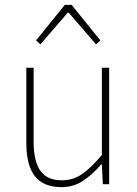

<svg xmlns="http://www.w3.org/2000/svg" viewBox="-20 -756 564 788"><path d="M232 12Q159 12 123.5 -32.5Q88 -77 88 -170V-478H118V-174Q118 -95 145.5 -55.5Q173 -16 234 -16Q279 -16 316 -41Q353 -66 398 -120V-478H428V0H402L398 -82H396Q360 -40 321 -14Q282 12 232 12ZM146 -574 128 -590 246 -736H274L392 -590L374 -574L262 -704H258Z"/></svg>

Font: Source Sans 3 Variable
Style: Regular
Weight: 200
Designer: Paul D. Hunt
Foundry: Adobe Systems Incorporated
Version: Version 3.026